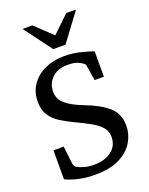

<svg xmlns="http://www.w3.org/2000/svg" viewBox="-169 -1003 860 1105"><g transform="rotate(-20 260.5 -450.0)"><path d="M481.9 -188Q481.9 -137.7 454.8 -90.8Q427.7 -43.9 369.4 -13.9Q311 16.1 216.8 16.1Q157.7 16.1 109.6 3.7Q61.5 -8.8 39.1 -21V-198.2H102.1L115.2 -85Q116.2 -79.1 121.6 -72.3Q127 -65.4 131.8 -63Q147.5 -55.2 172.4 -47.6Q197.3 -40 232.9 -40Q296.9 -40 338.4 -71.3Q379.9 -102.5 379.9 -158.2Q379.9 -192.9 357.9 -217.5Q335.9 -242.2 296.6 -264.2Q257.3 -286.1 204.1 -311Q163.1 -330.6 127.9 -352.8Q92.8 -375 71.3 -407.7Q49.8 -440.4 49.8 -491.2Q49.8 -550.8 80.1 -594.7Q110.4 -638.7 162.6 -662.8Q214.8 -687 280.8 -687Q333 -687 378.7 -675.5Q424.3 -664.1 457 -652.8V-497.1H399.9L384.8 -592.8Q384.3 -598.1 379.4 -602.5Q374.5 -606.9 370.1 -609.9Q362.3 -615.2 342.3 -624Q322.3 -632.8 282.2 -632.8Q222.2 -632.8 187.5 -599.4Q152.8 -565.9 152.8 -515.1Q152.8 -469.2 188.7 -439Q224.6 -408.7 292 -382.8Q382.8 -348.6 432.4 -305.9Q481.9 -263.2 481.9 -188ZM438.5 -915.5 312.5 -746.1H237.3L111.3 -915.5H171.4L275.4 -816.4L378.4 -915.5Z"/></g></svg>

Font: Charis
Style: Regular
Weight: 400
Designer: Walt Agee, Miriam Martin, Annie Olsen, Victor Gaultney, Lorna Priest, Alan Ward, Bob Hallissy, Martin Hosken, Sharon Cor
Foundry: SIL Global
Version: Version 7.000